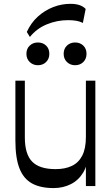

<svg xmlns="http://www.w3.org/2000/svg" viewBox="-20 -972 584 1003"><path d="M260.3 10.5Q191.1 10.5 147 -13.9Q102.8 -38.4 81.6 -92.7Q60.4 -147 60.4 -237.8V-550.5H109.8V-254.1Q109.8 -166.8 147.9 -127.7Q186.1 -88.5 270.5 -88.5Q319.6 -88.5 354.9 -105.1Q390.3 -121.8 409.5 -158.7Q428.7 -195.7 428.7 -256.2L439.3 -172.8Q439.3 -111.6 414.8 -70.9Q390.3 -30.2 349.8 -9.9Q309.3 10.5 260.3 10.5ZM428.7 0V-550.5H478.1V0ZM178 -631.3Q152.7 -631.3 135.4 -647.9Q118 -664.6 118 -690.7Q118 -717.8 135.4 -733.9Q152.7 -750.1 178 -750.1Q203.9 -750.1 220.8 -733.9Q237.7 -717.8 237.7 -690.7Q237.7 -664.6 220.8 -647.9Q203.9 -631.3 178 -631.3ZM372.3 -631.3Q347.1 -631.3 329.8 -647.9Q312.6 -664.6 312.6 -690.7Q312.6 -717.8 329.8 -733.9Q347.1 -750.1 372.3 -750.1Q398.3 -750.1 415.1 -733.9Q432 -717.8 432 -690.7Q432 -664.6 415.1 -647.9Q398.3 -631.3 372.3 -631.3ZM136.1 -778.9 120 -805.1Q141.7 -852.8 177.8 -885.4Q213.9 -918 258.4 -935.2Q303 -952.3 349.3 -952Q402.9 -951.7 427.5 -925.2L412.9 -852.2Q397.8 -860.2 378.4 -863.5Q359.1 -866.7 335.6 -866.7Q277.2 -866.7 224.3 -844.7Q171.4 -822.8 136.1 -778.9Z"/></svg>

Font: Savate ExtraLight
Style: Regular
Weight: 200
Designer: Max Esnée
Foundry: Plomb Type
Version: Version 2.000